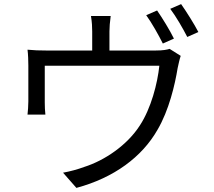

<svg xmlns="http://www.w3.org/2000/svg" viewBox="-20 -867 1040 935"><path d="M827 -679C807 -720 770 -780 745 -816L692 -793C719 -756 753 -695 773 -655ZM513 -621V-714C513 -735 515 -758 519 -789H423C428 -758 429 -735 429 -714V-621H207C172 -621 143 -622 114 -625C117 -603 118 -569 118 -548V-373C118 -353 116 -326 114 -309H201C199 -324 198 -350 198 -368V-547H756C747 -461 716 -340 661 -256C600 -161 491 -86 390 -54C358 -42 320 -32 287 -26L352 48C535 -1 672 -103 747 -235C803 -330 832 -455 845 -535C849 -554 855 -581 860 -595L806 -629C793 -625 775 -621 737 -621ZM809 -824C837 -787 870 -730 892 -687L946 -711C927 -748 888 -810 862 -847Z"/></svg>

Font: Noto Sans Japanese Regular
Style: Regular
Weight: 400
Designer: Ryoko NISHIZUKA (kana & ideographs); Paul D. Hunt (Latin, Greek & Cyrillic); Wenlong ZHANG (bopomofo); Sandoll Communica
Foundry: Adobe Systems Incorporated
Version: Version 1.000;PS 1;hotconv 1.0.78;makeotf.lib2.5.61930